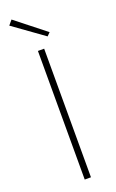

<svg xmlns="http://www.w3.org/2000/svg" viewBox="-163 -886 559 926"><g transform="rotate(-20 116.0 -423.0)"><path d="M100 0H132V-660H100ZM168 -710 184 -726 32 -846 12 -822Z"/></g></svg>

Font: Source Sans Pro ExtraLight
Style: Regular
Weight: 200
Designer: Paul D. Hunt
Foundry: Adobe Systems Incorporated
Version: Version 3.006;hotconv 1.0.111;makeotfexe 2.5.65597